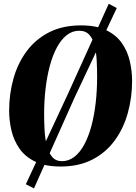

<svg xmlns="http://www.w3.org/2000/svg" viewBox="-20 -890 736 1040"><path d="M308.5 12Q224.5 12 170 -14.8Q115.5 -41.5 85 -85.8Q54.5 -130 42 -183.5Q29.5 -237 29.5 -290Q29.5 -381 52.8 -464Q76 -547 124 -612Q172 -677 245.5 -714.8Q319 -752.5 419 -752.5Q502.5 -752.5 556.5 -726Q610.5 -699.5 640.8 -655.5Q671 -611.5 683.2 -558.5Q695.5 -505.5 695.5 -452.5Q695.5 -361 672.2 -277.5Q649 -194 601.2 -128.8Q553.5 -63.5 480.5 -25.8Q407.5 12 308.5 12ZM315.5 -17Q353 -17 383.2 -40.8Q413.5 -64.5 436.5 -107.2Q459.5 -150 475 -207.2Q490.5 -264.5 498.2 -332Q506 -399.5 506 -472Q506 -513.5 504 -557.5Q502 -601.5 493.5 -639.2Q485 -677 465 -700.2Q445 -723.5 409 -723.5Q371.5 -723.5 341.2 -699.5Q311 -675.5 288 -632.8Q265 -590 249.8 -533Q234.5 -476 226.8 -409.5Q219 -343 219 -271.5Q219 -229 221.5 -184.2Q224 -139.5 233.5 -101.5Q243 -63.5 262.5 -40.2Q282 -17 315.5 -17ZM120 108 348 -381.5 569 -869.5 612.5 -846.5 383.5 -360.5 164 130.5Z"/></svg>

Font: Merriweather 144pt Black
Style: Italic
Weight: 900
Italic angle: -7.8°
Version: Version 2.101